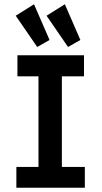

<svg xmlns="http://www.w3.org/2000/svg" viewBox="-20 -883 478 903"><path d="M57 0V-98H161V-524H62V-623H375V-524H271V-98H379V0ZM155 -662 54 -809 140 -863 213 -695ZM300 -662 199 -809 285 -863 358 -695Z"/></svg>

Font: Inconsolata SemiCondensed ExtraBold
Style: Regular
Weight: 800
Width: 4
Monospace: yes
Designer: Raph Levien, Cyreal, Brenton Simpson
Foundry: Raph Levien, Cyreal, Google
Version: Version 3.100; ttfautohint (v1.8.4.7-5d5b)